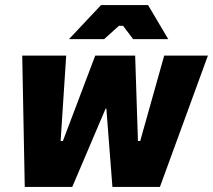

<svg xmlns="http://www.w3.org/2000/svg" viewBox="-20 -740 843 760"><path d="M78 0H266L398 -310H401L425 0H613L803 -520H630L535 -182H526L515 -520H357L229 -182H220L242 -520H68ZM646 -585 566 -720H380L253 -585H392L451 -638H467L507 -585Z"/></svg>

Font: Fixel Text 20240404 ExtraBold
Style: Italic
Weight: 800
Width: 4
Italic angle: -10°
Designer: AlfaBravo + MacPaw
Foundry: Kyrylo Tkachov, Marchela Mozhyna, Serhii Makarenko, Maria Weinstein, Zakhar Kryvoshyya
Version: Version 1.211;Glyphs 3.2 (3225)